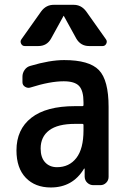

<svg xmlns="http://www.w3.org/2000/svg" viewBox="-20 -785 540 814"><path d="M297.9 -259.8Q224.6 -259.8 188.5 -232.4Q152.3 -205.1 152.3 -155.3Q152.3 -117.2 171.4 -96.7Q190.4 -76.2 221.7 -76.2Q273.4 -76.2 303.7 -115.2Q334 -154.3 334 -232.4V-254.9Q334 -259.8 329.1 -259.8ZM195.3 9.8Q128.9 9.8 89.4 -31.2Q49.8 -72.3 49.8 -147.5Q49.8 -236.3 112.8 -285.6Q175.8 -335 297.9 -335H329.1Q334 -335 334 -339.8V-351.6Q334 -400.4 315.4 -420.4Q296.9 -440.4 250 -440.4Q192.4 -440.4 109.4 -414.1Q97.7 -410.2 86.4 -417Q75.2 -423.8 75.2 -436.5V-460Q75.2 -475.6 84.5 -488.8Q93.8 -502 109.4 -505.9Q191.4 -530.3 252 -530.3Q358.4 -530.3 399.4 -487.8Q440.4 -445.3 440.4 -332V-35.2Q440.4 -20.5 430.2 -10.3Q419.9 0 405.3 0H376Q361.3 0 350.6 -9.8Q339.8 -19.5 338.9 -35.2V-69.3Q338.9 -70.3 337.9 -70.3Q335.9 -70.3 335.9 -69.3Q288.1 9.8 195.3 9.8ZM345.7 -736.3 428.7 -619.1Q435.5 -610.4 430.7 -600.1Q425.8 -589.8 415 -589.8H357.4Q322.3 -589.8 303.7 -621.1L251 -716.8Q251 -717.8 250 -717.8Q249 -717.8 249 -716.8L196.3 -621.1Q178.7 -589.8 142.6 -589.8H85Q74.2 -589.8 69.3 -600.1Q64.5 -610.4 71.3 -619.1L154.3 -736.3Q175.8 -765.6 210 -764.6H290Q324.2 -765.6 345.7 -736.3Z"/></svg>

Font: Rounded-L Mgen+ 1m medium
Style: Regular
Weight: 500
Designer: [Source Han Sans]
Ryoko NISHIZUKA  (kana & ideographs); Paul D. Hunt (Latin, Greek & Cyrillic); Wenlong ZHANG  (bopomofo
Version: Version 1.059.20150602